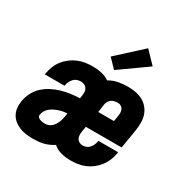

<svg xmlns="http://www.w3.org/2000/svg" viewBox="-174 -941 1098 1111"><g transform="rotate(30 375.0 -385.5)"><path d="M186 8Q163 8 140.5 5Q118 2 98 -6Q78 -14 61 -27.5Q44 -41 33.5 -60Q23 -79 20.5 -101.5Q18 -124 22 -147Q27 -176 41 -204.5Q55 -233 78.5 -254.5Q102 -276 130 -290.5Q158 -305 188 -313.5Q218 -322 247.5 -326Q277 -330 307 -331L310 -350Q312 -363 311.5 -375.5Q311 -388 304.5 -398Q298 -408 287 -413Q276 -418 263 -418Q251 -418 238 -413.5Q225 -409 216 -399Q207 -389 201.5 -377Q196 -365 194 -352Q194 -352 194 -351Q194 -350 193 -349H61Q62 -351 62 -353Q62 -355 63 -357Q67 -382 76.5 -405.5Q86 -429 102 -449.5Q118 -470 139.5 -486Q161 -502 184.5 -511.5Q208 -521 232.5 -524.5Q257 -528 281 -528Q311 -528 339.5 -521.5Q368 -515 391 -499Q419 -516 451 -522Q483 -528 514 -528Q540 -528 565.5 -523.5Q591 -519 613 -507.5Q635 -496 651 -477Q667 -458 675 -434.5Q683 -411 683 -385Q683 -359 679 -332L658 -205H419L413 -170Q411 -157 411.5 -145Q412 -133 417.5 -123Q423 -113 433.5 -107.5Q444 -102 456 -102Q469 -102 481 -107Q493 -112 501.5 -122Q510 -132 515 -144Q520 -156 522 -168Q522 -169 522 -170Q522 -171 522 -171H654Q654 -169 653.5 -167Q653 -165 653 -163Q649 -138 639.5 -115Q630 -92 614.5 -71.5Q599 -51 578.5 -35Q558 -19 534.5 -9Q511 1 486.5 4.5Q462 8 438 8Q406 8 375 0Q344 -8 322 -28Q306 -18 289.5 -10.5Q273 -3 256 1Q239 5 221 6.5Q203 8 186 8ZM438 -315H543L549 -350Q551 -362 551 -374Q551 -386 546.5 -396Q542 -406 532.5 -412Q523 -418 511 -418Q501 -418 490.5 -416Q480 -414 471 -408.5Q462 -403 455.5 -394Q449 -385 447 -375ZM204 -102Q215 -102 227 -106Q239 -110 248 -118.5Q257 -127 263.5 -137.5Q270 -148 274.5 -159.5Q279 -171 281.5 -182.5Q284 -194 286 -206L288 -219Q274 -218 260.5 -215.5Q247 -213 233.5 -208.5Q220 -204 206.5 -197.5Q193 -191 181.5 -181.5Q170 -172 162.5 -159.5Q155 -147 153 -133Q151 -124 156.5 -117.5Q162 -111 169.5 -108Q177 -105 186 -103.5Q195 -102 204 -102ZM396 -571 340 -629 504 -779 579 -701Z"/></g></svg>

Font: Iosevka Etoile XBdObl
Style: Regular
Weight: 800
Italic angle: -9°
Designer: Belleve Invis
Foundry: Belleve Invis
Version: Version 15.5.2; ttfautohint (v1.8.4)